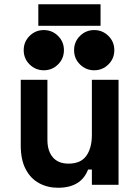

<svg xmlns="http://www.w3.org/2000/svg" viewBox="-20 -873 652 907"><path d="M254 14Q205 14 165 -7.5Q125 -29 101.5 -73.5Q78 -118 78 -186V-496H204V-212Q204 -160 229.5 -130Q255 -100 304 -100Q361 -100 387.5 -136.5Q414 -173 414 -236V-496H540V0H414V-72H396Q363 14 254 14ZM425 -541Q386 -541 358 -568.5Q330 -596 330 -636Q330 -676 358 -703.5Q386 -731 425 -731Q464 -731 492 -703.5Q520 -676 520 -636Q520 -596 492 -568.5Q464 -541 425 -541ZM187 -541Q148 -541 120 -568.5Q92 -596 92 -636Q92 -676 120 -703.5Q148 -731 187 -731Q226 -731 254 -703.5Q282 -676 282 -636Q282 -596 254 -568.5Q226 -541 187 -541ZM161 -751V-853H455V-751Z"/></svg>

Font: Space Mono
Style: Bold
Weight: 700
Monospace: yes
Designer: Colophon Foundry + Benjamin Critton
Foundry: Colophon Foundry & Benjamin Critton
Version: Version 1.003; ttfautohint (v1.8.4.7-5d5b)